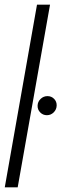

<svg xmlns="http://www.w3.org/2000/svg" viewBox="-38 -805 263 825"><path d="M-17.5 0 121 -785H177L38 0ZM163.5 -310Q146.5 -310 134.8 -322Q123 -334 123.5 -351Q124 -368 136.5 -380Q149 -392 166 -392Q183 -392 194.5 -380.2Q206 -368.5 205.5 -351.5Q205 -334.5 192.8 -322.2Q180.5 -310 163.5 -310Z"/></svg>

Font: Anybody Condensed Light
Style: Italic
Weight: 300
Width: 3
Italic angle: -10°
Designer: Tyler Finck
Foundry: Etcetera Type Company
Version: Version 1.010; ttfautohint (v1.8.3) -l 8 -r 50 -G 200 -x 14 